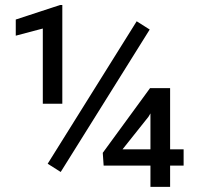

<svg xmlns="http://www.w3.org/2000/svg" viewBox="-20 -729 772 749"><path d="M223.1 -709.5V-324.2H147V-617.7L41.5 -589.8V-652.8L214.4 -709.5ZM564 -613.8 216.8 -58.1 166 -90.3 513.2 -646ZM696.3 -146.5V-83H643.6V0H566.9V-83H384.3L380.9 -132.8L565.4 -385.3H643.6V-146.5ZM458 -146.5H566.9V-286.6L559.1 -273.4Z"/></svg>

Font: Vazirmatn FD
Style: Regular
Weight: 400
Designer: Saber Rastikerdar
Foundry: Saber Rastikerdar
Version: Version 33.001